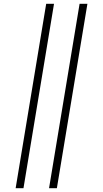

<svg xmlns="http://www.w3.org/2000/svg" viewBox="-20 -843 540 1006"><path d="M237 143 397 -823H438L278 143ZM62 143 222 -823H263L103 143Z"/></svg>

Font: Iosevka SS04 XLt Obl
Style: Regular
Weight: 200
Italic angle: -9°
Monospace: yes
Designer: Belleve Invis
Foundry: Belleve Invis
Version: Version 19.0.0; ttfautohint (v1.8.4)